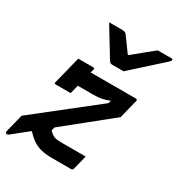

<svg xmlns="http://www.w3.org/2000/svg" viewBox="-198 -964 1018 1101"><g transform="rotate(30 311.0 -413.5)"><path d="M413 -636H336Q329 -636 324 -640Q319 -644 310 -658Q305 -667 292.5 -687.5Q280 -708 263.5 -735Q247 -762 230.5 -789Q214 -816 201 -838H289Q307 -838 316 -827Q323 -817 341 -793Q359 -769 386 -731H392Q436 -767 466.5 -792.5Q497 -818 523 -838H613Q624 -838 622 -829Q621 -825 616.5 -820.5Q612 -816 596 -801Q581 -788 556 -765Q531 -742 503 -717Q475 -692 450.5 -670Q426 -648 413 -636ZM152 -569H251Q262 -569 259 -558Q256 -549 253 -536H553Q563 -536 561 -525L530 -400Q455 -340 380.5 -279.5Q306 -219 231 -159L225 -136Q248 -114 263 -109Q278 -104 306 -104H469Q468 -98 462.5 -76.5Q457 -55 452 -35Q447 -15 446 -11Q443 0 432 0H301Q246 0 207.5 -16Q169 -32 129 -76Q103 -56 78 -35.5Q53 -15 28 5Q21 11 15 11Q1 11 4 -3L34 -123L430 -435L434 -453Q407 -442 383 -437.5Q359 -433 329 -433H227Q219 -400 213 -376H114Q102 -376 106 -387Q112 -410 120.5 -444Q129 -478 137.5 -512.5Q146 -547 152 -569Z"/></g></svg>

Font: Recursive Sn Lnr St SmB
Style: Italic
Weight: 600
Italic angle: -15°
Version: Version 1.079;hotconv 1.0.112;makeotfexe 2.5.65598; ttfautoh